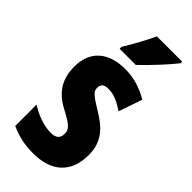

<svg xmlns="http://www.w3.org/2000/svg" viewBox="-247 -815 875 875"><g transform="rotate(45 190.5 -378.0)"><path d="M358 -756V-766H195C174 -722 148 -672 115 -619V-606H219C267 -651 331 -721 358 -756ZM358 -165C358 -252 308 -297 244 -335C175 -377 168 -387 168 -408C168 -431 181 -441 207 -441C249 -441 279 -423 313 -401L352 -515C300 -545 253 -559 199 -559C89 -559 26 -502 26 -403C26 -322 60 -270 132 -232C210 -192 212 -176 212 -154C212 -127 196 -113 164 -113C114 -113 65 -135 27 -158V-21C74 1 120 10 173 10C287 10 358 -47 358 -165Z"/></g></svg>

Font: Noto Sans Gujarati UI ExtraCondensed ExtraBold
Style: Regular
Weight: 800
Width: 2
Designer: Jelle Bosma - Monotype Design Team, Universal Thirst
Foundry: Monotype Imaging Inc.
Version: Version 2.106